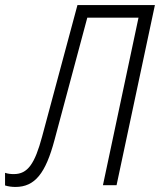

<svg xmlns="http://www.w3.org/2000/svg" viewBox="-68 -734 634 761"><path d="M-7 7C71 7 113 -48 148 -179L278 -664H481L340 0H394L546 -714H239L99 -193C70 -85 42 -44 -13 -44C-25 -44 -36 -45 -48 -49V1C-36 5 -21 7 -7 7Z"/></svg>

Font: Noto Sans Condensed Light
Style: Italic
Weight: 300
Width: 3
Italic angle: -12°
Designer: Monotype Design Team
Foundry: Monotype Imaging Inc.
Version: Version 2.013